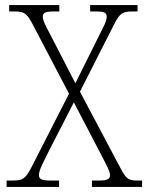

<svg xmlns="http://www.w3.org/2000/svg" viewBox="-20 -734 584 754"><path d="M6 0H212V-25H178C139 -25 133 -33 133 -47C133 -63 143 -83 173 -143L270 -332L378 -125C402 -78 412 -61 412 -46C412 -33 405 -25 370 -25H341V0H538V-25H522C485 -25 476 -30 453 -74L294 -374L428 -638C451 -683 461 -689 502 -689H520V-714H334V-689H359C392 -689 399 -682 399 -668C399 -651 387 -630 373 -602L276 -407L175 -603C158 -634 148 -655 148 -668C148 -681 153 -689 190 -689H213V-714H16V-689H35C75 -689 84 -683 107 -641L251 -366L103 -76C79 -31 70 -25 26 -25H6Z"/></svg>

Font: Noto Serif Devanagari SemiCondensed ExtraLight
Style: Regular
Weight: 200
Width: 4
Designer: Universal Thirst, Indian Type Foundry and the Monotype Design Team
Foundry: Monotype Imaging Inc.
Version: Version 2.004